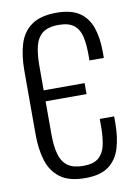

<svg xmlns="http://www.w3.org/2000/svg" viewBox="-91 -877 673 947"><g transform="rotate(-10 245.0 -404.0)"><path d="M259 10Q177 10 132.5 -24Q88 -58 71 -115.5Q54 -173 54 -243V-565Q54 -640 71.5 -697Q89 -754 134 -786Q179 -818 259 -818Q332 -818 373.5 -790Q415 -762 433 -710.5Q451 -659 451 -588V-558H379V-586Q379 -639 370.5 -677Q362 -715 336 -736Q310 -757 260 -757Q205 -757 177.5 -734.5Q150 -712 140.5 -671Q131 -630 131 -576V-452H336V-397H131V-231Q131 -171 142.5 -131Q154 -91 182 -71Q210 -51 260 -51Q311 -51 336.5 -73Q362 -95 370.5 -134.5Q379 -174 379 -227V-265H451V-232Q451 -161 434.5 -106.5Q418 -52 376.5 -21Q335 10 259 10Z"/></g></svg>

Font: Oswald Light
Style: Regular
Weight: 300
Designer: Vernon Adams
Foundry: Vernon Adams
Version: Version 4.103;gftools[0.9.33.dev8+g029e19f]